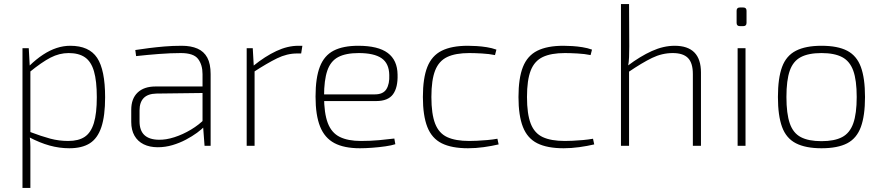

<svg xmlns="http://www.w3.org/2000/svg" viewBox="-20 -720 4357 948"><path d="M327 -494Q420 -494 459.5 -434.5Q499 -375 499 -240Q499 -148 480.5 -92.5Q462 -37 423.5 -12.5Q385 12 322 12Q273 12 224.5 -1.5Q176 -15 125 -42L127 -69Q185 -47 228 -35.5Q271 -24 317 -24Q368 -24 398.5 -44.5Q429 -65 443.5 -112.5Q458 -160 458 -240Q458 -320 444 -368Q430 -416 399.5 -437Q369 -458 319 -458Q273 -458 229.5 -435.5Q186 -413 126 -364V-396Q159 -428 192.5 -450Q226 -472 259.5 -483Q293 -494 327 -494ZM122 -482 127 -391 130 -385V-56L127 -44Q130 -17 130 5Q130 27 130 53V208H91V-482Z M878 -494Q923 -494 955 -480Q987 -466 1003.5 -435.5Q1020 -405 1020 -354V0H990L982 -106L980 -113V-354Q980 -400 958 -429Q936 -458 873 -458Q823 -458 764.5 -453.5Q706 -449 652 -443L648 -473Q680 -478 715.5 -482.5Q751 -487 791.5 -490.5Q832 -494 878 -494ZM995 -293 994 -261 752 -258Q710 -257 689.5 -236Q669 -215 669 -175V-121Q669 -76 692.5 -53.5Q716 -31 763 -30Q799 -29 841 -42.5Q883 -56 923 -80Q963 -104 991 -133V-98Q977 -82 953 -64.5Q929 -47 898 -30.5Q867 -14 831.5 -3.5Q796 7 759 7Q719 7 689.5 -7.5Q660 -22 644 -50Q628 -78 628 -118V-178Q628 -233 659.5 -263Q691 -293 748 -293Z M1228 -482 1233 -393 1237 -377V0H1198V-482ZM1473 -494 1467 -456H1447Q1397 -456 1348 -432Q1299 -408 1233 -365L1231 -395Q1289 -442 1344.5 -468Q1400 -494 1453 -494Z M1749 -494Q1847 -494 1894.5 -458.5Q1942 -423 1943 -352Q1945 -288 1920.5 -254.5Q1896 -221 1837 -221H1557V-254H1831Q1872 -254 1888 -280Q1904 -306 1902 -350Q1901 -407 1864 -432.5Q1827 -458 1751 -458Q1687 -458 1649.5 -438Q1612 -418 1596 -371Q1580 -324 1580 -245Q1580 -161 1598.5 -112.5Q1617 -64 1657.5 -44Q1698 -24 1762 -24Q1809 -24 1852.5 -28Q1896 -32 1927 -36L1932 -8Q1914 -2 1883 2.5Q1852 7 1818 9.5Q1784 12 1757 12Q1679 12 1631 -13.5Q1583 -39 1560.5 -95Q1538 -151 1538 -243Q1538 -336 1559.5 -391Q1581 -446 1627.5 -470Q1674 -494 1749 -494Z M2290 -494Q2310 -494 2334 -492.5Q2358 -491 2383.5 -487Q2409 -483 2431 -475L2424 -448Q2396 -454 2359 -456Q2322 -458 2297 -458Q2229 -458 2188 -438.5Q2147 -419 2128.5 -372Q2110 -325 2110 -241Q2110 -157 2128.5 -109.5Q2147 -62 2188 -43Q2229 -24 2297 -24Q2311 -24 2335 -25Q2359 -26 2386.5 -28.5Q2414 -31 2436 -35L2442 -7Q2408 1 2368.5 6.5Q2329 12 2291 12Q2210 12 2161 -12.5Q2112 -37 2090 -93Q2068 -149 2068 -241Q2068 -334 2090 -389.5Q2112 -445 2161 -469.5Q2210 -494 2290 -494Z M2762 -494Q2782 -494 2806 -492.5Q2830 -491 2855.5 -487Q2881 -483 2903 -475L2896 -448Q2868 -454 2831 -456Q2794 -458 2769 -458Q2701 -458 2660 -438.5Q2619 -419 2600.5 -372Q2582 -325 2582 -241Q2582 -157 2600.5 -109.5Q2619 -62 2660 -43Q2701 -24 2769 -24Q2783 -24 2807 -25Q2831 -26 2858.5 -28.5Q2886 -31 2908 -35L2914 -7Q2880 1 2840.5 6.5Q2801 12 2763 12Q2682 12 2633 -12.5Q2584 -37 2562 -93Q2540 -149 2540 -241Q2540 -334 2562 -389.5Q2584 -445 2633 -469.5Q2682 -494 2762 -494Z M3311 -494Q3441 -494 3441 -362V0H3401V-354Q3401 -409 3377 -433.5Q3353 -458 3302 -458Q3249 -458 3199.5 -434Q3150 -410 3081 -363L3080 -396Q3141 -442 3198.5 -468Q3256 -494 3311 -494ZM3086 -700 3087 -491Q3087 -463 3086 -438Q3085 -413 3081 -393L3086 -377V0H3046V-700Z M3661 -482V0H3622V-482ZM3650 -683Q3666 -683 3666 -667V-607Q3666 -591 3650 -591H3633Q3617 -591 3617 -607V-667Q3617 -683 3633 -683Z M4036 -494Q4116 -494 4163 -469.5Q4210 -445 4230.5 -389.5Q4251 -334 4251 -241Q4251 -149 4230.5 -93Q4210 -37 4163 -12.5Q4116 12 4036 12Q3958 12 3910 -12.5Q3862 -37 3841.5 -93Q3821 -149 3821 -241Q3821 -334 3841.5 -389.5Q3862 -445 3910 -469.5Q3958 -494 4036 -494ZM4036 -458Q3972 -458 3934 -438Q3896 -418 3879.5 -371Q3863 -324 3863 -241Q3863 -159 3879.5 -111Q3896 -63 3934 -43Q3972 -23 4036 -23Q4100 -23 4138 -43Q4176 -63 4193 -111Q4210 -159 4210 -241Q4210 -324 4193 -371Q4176 -418 4138 -438Q4100 -458 4036 -458Z"/></svg>

Font: Exo 2 ExtraLight
Style: Regular
Weight: 250
Designer: Natanael Gama
Foundry: Natanael Gama
Version: Version 2.010